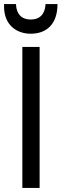

<svg xmlns="http://www.w3.org/2000/svg" viewBox="-27 -923 305 945"><path d="M124 -757C201 -757 256 -803 256 -903H197C196 -879 188 -827 124 -827C61 -827 52 -879 52 -903H-7V-890C-7 -800 55 -757 124 -757ZM168 2V-692H83V2Z"/></svg>

Font: Repo
Style: Regular
Weight: 400
Designer: Stefan Peev
Foundry: Context Ltd
Version: Version 0.000